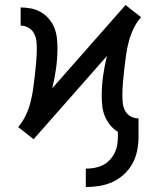

<svg xmlns="http://www.w3.org/2000/svg" viewBox="-20 -550 640 772"><path d="M325 202V128Q343 128 360 125Q377 122 392.5 114.5Q408 107 420 94.5Q432 82 440 66.5Q448 51 451 34Q454 17 454 0V-20Q436 -31 423 -47Q410 -63 402 -82Q394 -101 391.5 -121.5Q389 -142 389 -163Q389 -204 394.5 -244.5Q400 -285 410 -325L115 10L84 -15L53 -39Q71 -60 83 -85Q95 -110 102 -136.5Q109 -163 113 -190.5Q117 -218 120 -245.5Q123 -273 125.5 -300.5Q128 -328 128 -355Q128 -371 126 -387Q124 -403 116 -417Q108 -431 93.5 -439Q79 -447 63 -447V-520Q84 -520 105 -516Q126 -512 144 -501.5Q162 -491 176 -475Q190 -459 198 -439.5Q206 -420 208.5 -399Q211 -378 211 -357Q211 -316 205.5 -275.5Q200 -235 190 -195L485 -530L516 -505L547 -481Q529 -460 517 -435Q505 -410 498 -383.5Q491 -357 487 -329.5Q483 -302 480 -274.5Q477 -247 474.5 -219.5Q472 -192 472 -165Q472 -149 474 -133Q476 -117 484 -103Q492 -89 506.5 -81.5Q521 -74 537 -74V0Q537 28 531.5 55.5Q526 83 513 107Q500 131 479 150.5Q458 170 433 181.5Q408 193 380.5 197.5Q353 202 325 202Z"/></svg>

Font: Bmono
Style: Regular
Weight: 400
Monospace: yes
Designer: Belleve Invis
Foundry: Belleve Invis
Version: Version 11.2.2; ttfautohint (v1.8.2)